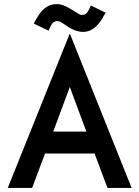

<svg xmlns="http://www.w3.org/2000/svg" viewBox="-20 -918 681 938"><path d="M320 -752H322L623 0H505L442 -168H200L137 0H18ZM402 -275 321 -493 240 -275ZM319 -783 284 -806Q270 -815 260 -815Q250 -815 242.5 -810Q235 -805 228 -792L217 -768L145 -803L159 -828Q197 -898 257 -898Q287 -898 322 -876L358 -854Q371 -845 380 -845Q391 -845 398.5 -850Q406 -855 413 -868L424 -891L496 -856L482 -832Q444 -764 388 -762Q354 -762 319 -783Z"/></svg>

Font: Lineal Medium
Style: Regular
Weight: 600
Designer: Created by Frank Adebiaye with contributions from Anton Moglia & Ariel Martín Pérez
Created by Frank ADEBIAYE with FontF
Foundry: Velvetyne Type Foundry
Version: Version 2.000